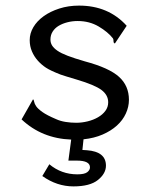

<svg xmlns="http://www.w3.org/2000/svg" viewBox="-20 -488 540 685"><path d="M301 109Q301 85 254 85H224L234 10Q129 6 57 -62L98 -134Q101 -131 102 -124.5Q103 -118 109 -109Q115 -100 131 -88.5Q147 -77 180 -63Q195 -56 214 -53Q233 -50 252 -50Q272 -50 292.5 -55Q313 -60 329.5 -69.5Q346 -79 356 -92.5Q366 -106 366 -123Q366 -149 342 -167Q318 -185 254 -204Q210 -217 196 -222Q160 -236 144 -246.5Q128 -257 115 -271.5Q102 -286 94 -304.5Q86 -323 86 -345Q86 -369 99 -391Q112 -413 135.5 -430Q159 -447 191.5 -457.5Q224 -468 262 -468Q367 -468 432 -396L390 -333Q385 -334 385 -341Q385 -348 383 -351Q365 -374 332 -393.5Q299 -413 257 -413Q238 -413 220.5 -408.5Q203 -404 189.5 -396Q176 -388 168 -375.5Q160 -363 160 -347Q160 -335 166 -325.5Q172 -316 185 -307Q198 -298 221.5 -289Q245 -280 283 -269Q369 -246 404.5 -214Q440 -182 440 -132Q440 -107 429 -83Q418 -59 397 -40Q376 -21 346 -8Q316 5 278 9L274 47L290 48Q358 53 358 103Q358 131 329.5 154Q301 177 242 177Q183 177 131 140L156 98Q199 134 256 134Q281 134 291 126.5Q301 119 301 109Z"/></svg>

Font: Inconsolata
Style: Regular
Weight: 400
Designer: Raph Levien, Kirill Tkachev
Foundry: Cyreal
Version: Version 1.013